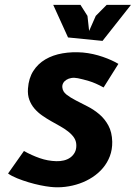

<svg xmlns="http://www.w3.org/2000/svg" viewBox="-20 -780 572 810"><path d="M417 -411Q382.5 -430 355.5 -438Q328.5 -446 308.5 -450Q293.5 -453 281.2 -451Q269 -449 260 -443.2Q251 -437.5 246.5 -429.2Q242 -421 243 -411Q244.5 -393.5 260.5 -381Q276.5 -368.5 299.8 -356.5Q323 -344.5 349.5 -331Q376 -317.5 399 -298Q422 -278.5 437.2 -250.5Q452.5 -222.5 453.5 -182Q454 -149 443.5 -121.2Q433 -93.5 414.2 -71.2Q395.5 -49 370.2 -32.5Q345 -16 315.8 -5.8Q286.5 4.5 255 8.2Q223.5 12 193 8.5Q174 6.5 149.8 1.5Q125.5 -3.5 100.5 -11Q75.5 -18.5 52.5 -27.8Q29.5 -37 14 -48L81 -143Q114 -124.5 147.8 -112.8Q181.5 -101 217.5 -100Q234 -99.5 249.5 -103.2Q265 -107 276.8 -115.5Q288.5 -124 295.5 -137Q302.5 -150 302 -168Q301.5 -186 292 -199.8Q282.5 -213.5 267.5 -225.2Q252.5 -237 233.8 -247.5Q215 -258 195.5 -269Q176 -280 157.8 -292.8Q139.5 -305.5 125.5 -321.8Q111.5 -338 103.8 -358.8Q96 -379.5 98 -406.5Q101 -450 120.5 -480.5Q140 -511 171.5 -529.5Q203 -548 243.8 -555Q284.5 -562 329 -558.5Q351 -556.5 372.5 -551.8Q394 -547 413.5 -540.2Q433 -533.5 450 -525.8Q467 -518 479.5 -510.5ZM412.5 -607.5 267 -622 204.5 -759.5H319.5L349 -713L356 -649.5L384 -713L430 -759.5H532.5Z"/></svg>

Font: B612
Style: Bold Italic
Weight: 700
Italic angle: -10°
Designer: Nicolas Chauveau, Thomas Paillot, Jonathan Favre-Lamarine, Jean-Luc Vinot
Foundry: AIRBUS
Version: Version 1.008